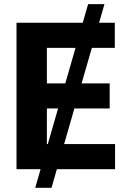

<svg xmlns="http://www.w3.org/2000/svg" viewBox="-20 -817 629 927"><path d="M228.7 89.8H150L405.5 -797H484.3ZM59.7 -707.2H534.3V-585.8H206.4V-414.5H509.5V-293.3H206.4V-121.4H535.6V0H59.7Z"/></svg>

Font: Pretendard Variable
Style: Regular
Weight: 400
Designer: Base glyphs from Inter by Rasmus Andersson; Hangul glyphs from Noto Sans CJK(Source Han Sans) by Jang Soo-young and Kang
Foundry: Kil Hyung-jin
Version: Version 1.100;FEAKit 1.0